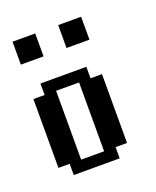

<svg xmlns="http://www.w3.org/2000/svg" viewBox="-70 -338 311 384"><g transform="rotate(-20 85.0 -146.0)"><path d="M97.2 -23.9V-170.4H48.3V-23.9ZM23.9 0V-23.9H0V-170.4H23.9V-194.8H121.6V-170.4H146V-23.9H121.6V0ZM0 -243.7V-292.5H48.3V-243.7ZM97.2 -243.7V-292.5H146V-243.7Z"/></g></svg>

Font: FS Mondwest Regular
Style: Regular
Weight: 400
Designer: NZWStudios2024
Foundry: https://fontstruct.com
Version: Version 1.0